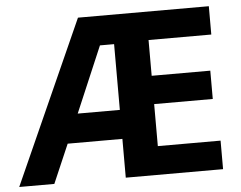

<svg xmlns="http://www.w3.org/2000/svg" viewBox="-51 -776 1054 838"><g transform="rotate(-5 476.0 -357.0)"><path d="M466.8 -585V-296.9H282.2L404.8 -585ZM618.2 -125V-309.1H875V-433.1H618.2V-589.8H893.1V-713.9H319.8L0 0H153.8L227.1 -169.9H466.8V0H893.1V-125Z"/></g></svg>

Font: Noto Reveo Sans
Style: Bold
Weight: 700
Designer: Monotype Design team
Foundry: Monotype Imaging Inc.
Version: Version 1.04